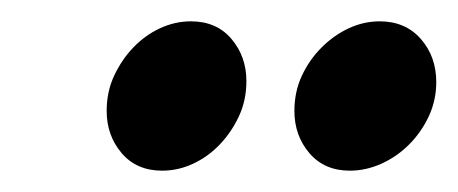

<svg xmlns="http://www.w3.org/2000/svg" viewBox="-20 -675 429 180"><path d="M256 -571Q256 -548 270 -531.5Q284 -515 308 -515Q323 -515 337.5 -521.5Q352 -528 363.5 -539.5Q375 -551 382 -566Q389 -581 389 -598Q389 -622 374.5 -638.5Q360 -655 336 -655Q321 -655 307 -648.5Q293 -642 281.5 -630.5Q270 -619 263 -604Q256 -589 256 -571ZM80 -571Q80 -548 94 -531.5Q108 -515 132 -515Q147 -515 161 -521.5Q175 -528 186 -539.5Q197 -551 204 -566Q211 -581 211 -599Q211 -622 197 -638.5Q183 -655 159 -655Q144 -655 130 -648.5Q116 -642 105 -630.5Q94 -619 87 -604Q80 -589 80 -571Z"/></svg>

Font: Vermiglione
Style: Italic
Weight: 400
Italic angle: -11°
Version: Version 1.105